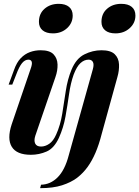

<svg xmlns="http://www.w3.org/2000/svg" viewBox="-20 -793 726 1001"><path d="M189 188 194 170Q243 169 280.5 131.5Q318 94 338 18L464 -432Q471 -457 464.5 -469.5Q458 -482 442 -482Q419 -482 399.5 -464Q380 -446 364 -404Q348 -359 340 -302Q332 -245 321.5 -186Q311 -127 287 -74Q262 -20 223 -3Q184 14 141 14Q67 14 41.5 -27.5Q16 -69 41 -145L139 -432Q149 -459 145.5 -470.5Q142 -482 128 -482Q110 -482 95 -464Q80 -446 64 -403L44 -352H25L53 -428Q67 -468 88.5 -490Q110 -512 136.5 -521.5Q163 -531 192 -531Q239 -531 259 -510Q279 -489 280 -457Q281 -425 269 -391L164 -85Q156 -60 163.5 -44.5Q171 -29 194 -29Q216 -29 237 -43.5Q258 -58 273 -92Q295 -141 304.5 -200Q314 -259 323 -319Q332 -379 353 -430Q377 -488 420 -509.5Q463 -531 509 -531Q557 -531 578 -510.5Q599 -490 600.5 -457.5Q602 -425 592 -391L510 -94Q496 -39 478 3Q460 45 437 77Q414 109 382 134Q350 158 303.5 173Q257 188 189 188ZM183 -679Q183 -722 212.5 -747.5Q242 -773 286 -773Q321 -773 340 -757Q359 -741 359 -712Q359 -673 329.5 -646Q300 -619 256 -619Q221 -619 202 -635Q183 -651 183 -679ZM509 -679Q509 -722 538.5 -747.5Q568 -773 612 -773Q648 -773 667 -757Q686 -741 686 -712Q686 -673 656 -646Q626 -619 582 -619Q547 -619 528 -635Q509 -651 509 -679Z"/></svg>

Font: Playfair Display
Style: Bold Italic
Weight: 700
Italic angle: -14°
Designer: Claus Eggers Sørensen
Foundry: Claus Eggers Sørensen
Version: Version 1.203